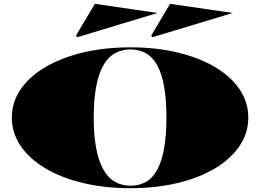

<svg xmlns="http://www.w3.org/2000/svg" viewBox="-20 -971 1363 1006"><path d="M664 -723Q797 -723 910 -696Q1023 -669 1106 -620Q1189 -571 1235 -503.5Q1281 -436 1281 -355Q1281 -274 1235 -206Q1189 -138 1106 -88.5Q1023 -39 910 -12Q797 15 664 15Q529 15 415.5 -12Q302 -39 218.5 -88.5Q135 -138 88.5 -206Q42 -274 42 -355Q42 -436 88.5 -503.5Q135 -571 218.5 -620Q302 -669 415.5 -696Q529 -723 664 -723ZM664 -712Q617 -712 580.5 -691Q544 -670 520 -626Q496 -582 483.5 -514.5Q471 -447 471 -355Q471 -264 483.5 -197Q496 -130 520 -85.5Q544 -41 580.5 -19.5Q617 2 664 2Q710 2 745.5 -18.5Q781 -39 804.5 -83Q828 -127 840 -194.5Q852 -262 852 -355Q852 -449 840 -516.5Q828 -584 804.5 -627.5Q781 -671 745.5 -691.5Q710 -712 664 -712ZM779 -776 772 -784 871 -951 1199 -903ZM385 -776 378 -784 477 -951 805 -903Z"/></svg>

Font: Kalnia Expanded SemiBold
Style: Regular
Weight: 600
Width: 7
Designer: Frida Medrano
Foundry: Frida Medrano
Version: Version 1.105